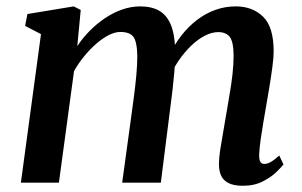

<svg xmlns="http://www.w3.org/2000/svg" viewBox="-20 -586 970 616"><path d="M239 -554 228 -438Q245 -464 267.8 -487Q290.5 -510 317 -527.8Q343.5 -545.5 372 -555.5Q400.5 -565.5 430 -565.5Q466.5 -565.5 490.8 -551.5Q515 -537.5 527.8 -507.2Q540.5 -477 542 -427Q542.5 -420.5 542.2 -413.2Q542 -406 541.5 -398.2Q541 -390.5 540 -382.5L522 -406.5Q539 -442.5 561.8 -471.8Q584.5 -501 612 -522Q639.5 -543 670.8 -554.2Q702 -565.5 736.5 -565.5Q790 -565.5 824 -532.5Q858 -499.5 858 -421Q858 -402.5 854 -372Q850 -341.5 844.5 -308Q839 -274.5 834 -246.5Q829.5 -221 824.8 -192.8Q820 -164.5 816.2 -137.8Q812.5 -111 811.5 -90.5Q811 -73 815.5 -66.5Q820 -60 827.5 -60Q837.5 -60 848.2 -66Q859 -72 876 -87L889.5 -58.5Q884 -51 867.2 -34.5Q850.5 -18 823.2 -4Q796 10 759.5 10Q728 10 711 0.2Q694 -9.5 688 -25.8Q682 -42 682.5 -61Q682.5 -79 686.5 -105.5Q690.5 -132 696 -162Q701.5 -192 706 -220.5Q710.5 -248 716.2 -280.8Q722 -313.5 725.8 -346.8Q729.5 -380 729.5 -408.5Q729 -452.5 717 -467.8Q705 -483 680 -483Q660 -483 637.8 -471.8Q615.5 -460.5 593.8 -439.8Q572 -419 553 -391.2Q534 -363.5 521 -330L542 -401.5Q541.5 -378.5 539 -351.5Q536.5 -324.5 533.5 -297.2Q530.5 -270 527 -245.5L496 0H372L402 -219Q406 -247.5 410.2 -280.2Q414.5 -313 417.5 -346Q420.5 -379 420.5 -407Q419.5 -454 407.2 -468.8Q395 -483.5 366 -483.5Q349 -483.5 329.2 -473.5Q309.5 -463.5 289.2 -446Q269 -428.5 250.5 -406Q232 -383.5 217.5 -358L169 0H47L111.5 -476.5L60.5 -503L68 -541L216.5 -565.5Z"/></svg>

Font: Merriweather 24pt SemiBold
Style: Italic
Weight: 600
Italic angle: -7.8°
Version: Version 2.101